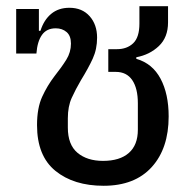

<svg xmlns="http://www.w3.org/2000/svg" viewBox="-20 -585 628 617"><path d="M313 12Q217 12 158 -36Q99 -84 99 -183Q99 -238 115.5 -274Q132 -310 155 -340Q178 -369 193 -393Q208 -417 208 -445Q208 -470 194 -482Q180 -494 159 -494Q130 -494 115 -473Q100 -452 97 -413H32V-556H105V-486H110Q121 -521 144.5 -540.5Q168 -560 203 -560Q244 -560 268 -533Q292 -506 292 -464Q292 -427 278 -396.5Q264 -366 240 -327Q223 -298 210.5 -270.5Q198 -243 198 -205V-175Q198 -120 229 -94Q260 -68 311 -68Q365 -68 394 -93.5Q423 -119 423 -168V-253Q423 -301 405 -327.5Q387 -354 352 -354H328V-427H356Q388 -427 408 -446Q428 -465 428 -509V-565H520V-513Q520 -465 490.5 -437Q461 -409 418 -401V-396Q470 -381 496 -332Q522 -283 522 -211Q522 -108 467.5 -48Q413 12 313 12Z"/></svg>

Font: IBM Plex Sans Thai Text
Style: Regular
Weight: 450
Designer: Mike Abbink, Paul van der Laan, Pieter van Rosmalen, Ben Mitchell, Mark Frömberg
Foundry: Bold Monday
Version: Version 1.1